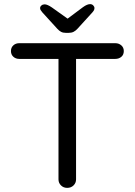

<svg xmlns="http://www.w3.org/2000/svg" viewBox="-20 -909 651 929"><path d="M305 0Q287 0 275 -12Q263 -24 263 -41V-659H348V-41Q348 -24 336 -12Q324 0 305 0ZM73 -624Q56 -624 44.5 -634.5Q33 -645 33 -662Q33 -679 44.5 -689.5Q56 -700 73 -700H538Q555 -700 567 -689.5Q579 -679 579 -662Q579 -644 567 -634Q555 -624 538 -624ZM294 -809 381 -874Q392 -882 400.5 -885.5Q409 -889 416 -889Q425 -889 431 -883Q437 -877 437 -870Q437 -865 435 -860.5Q433 -856 427 -849L355 -770Q346 -760 336 -755Q326 -750 312 -750H299Q285 -750 275.5 -755Q266 -760 257 -770L185 -849Q179 -856 176.5 -860.5Q174 -865 174 -870Q174 -877 180.5 -882.5Q187 -888 196 -888Q209 -888 231 -873L318 -811Z"/></svg>

Font: Quicksand Light Medium
Style: Regular
Weight: 500
Version: Version 3.006